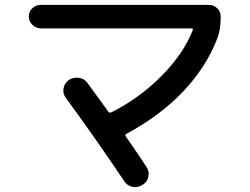

<svg xmlns="http://www.w3.org/2000/svg" viewBox="-20 -740 1040 798"><path d="M149.4 -622.1Q129.9 -622.1 114.7 -636.7Q99.6 -651.4 99.6 -671.4Q99.6 -691.4 114.3 -705.6Q128.9 -719.7 149.4 -719.7H848.6Q868.2 -719.7 882.8 -705.6Q897.5 -691.4 897.5 -670.9Q897.5 -614.3 881.8 -577.1Q835.9 -459 739.3 -357.9Q642.6 -256.8 504.9 -183.6Q498 -179.7 502.9 -172.9Q569.3 -77.1 588.9 -45.9Q601.6 -27.3 596.7 -5.4Q591.8 16.6 571.8 28.8Q551.8 41 530.3 36.6Q508.8 32.2 496.1 12.7Q368.2 -177.7 252.9 -334Q240.2 -351.6 244.1 -373Q248 -394.5 265.6 -407.2Q284.2 -419.9 308.1 -416.5Q332 -413.1 344.7 -393.6Q357.4 -376 430.7 -275.4Q434.6 -269.5 443.4 -273.4Q561.5 -333 652.8 -425.8Q744.1 -518.6 781.2 -615.2Q783.2 -622.1 776.4 -622.1Z"/></svg>

Font: Rounded Mgen+ 1mn medium
Style: Regular
Weight: 500
Designer: [Source Han Sans]
Ryoko NISHIZUKA  (kana & ideographs); Paul D. Hunt (Latin, Greek & Cyrillic); Wenlong ZHANG  (bopomofo
Version: Version 1.059.20150602